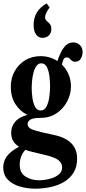

<svg xmlns="http://www.w3.org/2000/svg" viewBox="-22 -872 517 1154"><path d="M233.5 -644.5Q209 -644.5 194.5 -665.2Q180 -686 180 -721.5Q180 -808 258.5 -851.5L276.5 -827Q264.5 -812 256.8 -796Q249 -780 249 -769Q249 -754.5 258.5 -746.5Q268 -738.5 277.2 -728.2Q286.5 -718 286.5 -696.5Q286.5 -674 271.8 -659.2Q257 -644.5 233.5 -644.5ZM222 -163.5Q176.5 -163.5 160.2 -152.8Q144 -142 144 -126Q144 -107.5 164.8 -97Q185.5 -86.5 244.5 -73.5L302 -61Q441.5 -31.5 441.5 81Q441.5 132 419.5 166.8Q397.5 201.5 361 222.5Q324.5 243.5 279.8 252.8Q235 262 189 262Q143 262 98.8 249.5Q54.5 237 26 208.8Q-2.5 180.5 -2.5 133.5Q-2.5 97.5 19.5 67.2Q41.5 37 92.5 10Q67 -6 56 -26.8Q45 -47.5 45 -73.5Q45 -111 69.2 -140Q93.5 -169 142.5 -181.5Q99.5 -202 71.2 -245.2Q43 -288.5 43 -350Q43 -403 66.5 -444.8Q90 -486.5 130.2 -510.5Q170.5 -534.5 221.5 -534.5Q277.5 -534.5 323 -505Q331.5 -531.5 344 -557.2Q356.5 -583 374.5 -600Q392.5 -617 417.5 -617Q442 -617 458.2 -601.2Q474.5 -585.5 474.5 -558.5Q474.5 -537 463.2 -519Q452 -501 430.5 -501Q417 -501 409.5 -507.5Q402 -514 395.5 -520.5Q389 -527 379 -527Q365.5 -527 359.5 -514Q353.5 -501 350.5 -483.5Q375 -459.5 389.8 -426Q404.5 -392.5 404.5 -352Q404.5 -306 381.8 -262.5Q359 -219 318 -191.2Q277 -163.5 222 -163.5ZM222.5 -208Q245 -208 257.2 -231.2Q269.5 -254.5 274.2 -288.2Q279 -322 279 -354Q279 -380.5 275.2 -412.8Q271.5 -445 260 -468.2Q248.5 -491.5 226 -491.5Q209 -491.5 197.8 -476.5Q186.5 -461.5 180 -438Q173.5 -414.5 171 -388.8Q168.5 -363 168.5 -342Q168.5 -315.5 172.8 -284Q177 -252.5 188.8 -230.2Q200.5 -208 222.5 -208ZM96.5 119Q96.5 167.5 132 189.5Q167.5 211.5 211.5 211.5Q242.5 211.5 274.8 203.5Q307 195.5 329.2 178.5Q351.5 161.5 351.5 134Q351.5 108 328.5 90Q305.5 72 239.5 57L174 41.5Q150 36 130.5 28.5Q96.5 64.5 96.5 119Z"/></svg>

Font: Libre Caslon Condensed
Style: Bold
Weight: 700
Designer: Pablo Impallari, Rodrigo Fuenzalida, Katja Schimmel, Ertekin Erdin
Foundry: Pablo Impallari, Rodrigo Fuenzalida
Version: Version 2.000; ttfautohint (v1.8.4.7-5d5b);gftools[0.9.33]